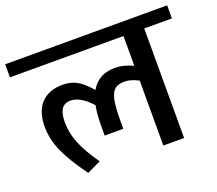

<svg xmlns="http://www.w3.org/2000/svg" viewBox="-131 -789 1062 939"><g transform="rotate(-20 399.5 -319.0)"><path d="M821 -570H677V0H569V-338Q545 -350 528.5 -354.5Q512 -359 495 -359Q463 -359 445.5 -344Q428 -329 420.5 -292.5Q413 -256 413 -188V-144H316V-195Q316 -254 325 -299Q268 -362 216 -362Q185 -362 170 -339.5Q155 -317 155 -271Q155 -216 177.5 -160.5Q200 -105 250 -34L178 0Q111 -92 83 -156.5Q55 -221 55 -284Q55 -363 94.5 -405.5Q134 -448 207 -448Q248 -448 279.5 -431Q311 -414 350 -369Q389 -438 475 -438Q498 -438 519.5 -433Q541 -428 569 -415V-570H-22V-638H821Z"/></g></svg>

Font: Amiko SemiBold
Style: Regular
Weight: 600
Designer: Pablo Impallari, Rodrigo Fuenzalida, Andres Torresi
Foundry: Impallari Type
Version: Version 1.001; ttfautohint (v1.3)